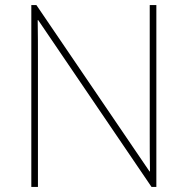

<svg xmlns="http://www.w3.org/2000/svg" viewBox="-20 -734 738 754"><path d="M594 0V-714H568V-211C568 -165 568 -111 569 -61H567L123 -714H103V0H129V-502C129 -555 129 -597 128 -655H130L575 0Z"/></svg>

Font: Noto Sans Canadian Aboriginal Thin
Style: Regular
Weight: 100
Designer: Monotype Design Team, Typotheque's Kevin King
Foundry: Monotype Imaging Inc.
Version: Version 2.004